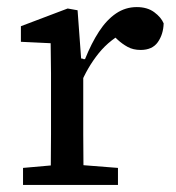

<svg xmlns="http://www.w3.org/2000/svg" viewBox="-20 -522 496 542"><path d="M45 0V-48L158 -58H186L313 -48V0ZM123 0Q123 -30 123.5 -67Q124 -104 124 -143V-215V-267Q124 -267 124 -315Q124 -337 123.5 -357.5Q123 -378 123 -400L39 -404V-448L171 -498L199 -493L209 -357L215 -356V-215V-143Q215 -104 215.5 -67Q216 -30 216 0ZM206 -281 198 -355H220Q238 -400 259.5 -433Q281 -466 307.5 -484Q334 -502 366 -502Q396 -502 415.5 -487.5Q435 -473 442 -456Q441 -425 425.5 -403Q410 -381 377 -381Q356 -381 340.5 -389.5Q325 -398 312 -410L289 -432L341 -436Q291 -412 258.5 -371.5Q226 -331 206 -281Z"/></svg>

Font: myMathFont
Style: Regular
Weight: 400
Designer: Ross Mills, John Hudson & Paul Hanslow, Tiro Typeworks Ltd; with prior portions MicroPress Inc., and Coen Hoffman. Math 
Foundry: Tiro Typeworks Ltd
Version: Version 2.13 b171